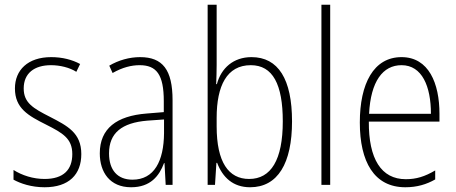

<svg xmlns="http://www.w3.org/2000/svg" viewBox="-20 -873 1923 810"><path d="M323 -223C323 -313 264 -342 191 -380C120 -416 80 -439 80 -500C80 -564 125 -598 195 -598C233 -598 274 -588 302 -570L318 -603C285 -621 243 -632 196 -632C97 -632 43 -577 43 -500C43 -416 99 -385 175 -347C244 -312 285 -289 285 -223C285 -157 248 -118 168 -118C120 -118 73 -133 37 -156V-115C66 -99 112 -83 168 -83C271 -83 323 -137 323 -223Z M571 -632C526 -632 480 -619 441 -596L455 -565C497 -589 535 -598 569 -598C640 -598 671 -559 671 -446V-400L598 -394C472 -384 401 -331 401 -226C401 -147 443 -83 533 -83C615 -83 652 -131 672 -185H674L679 -93H708V-450C708 -579 666 -632 571 -632ZM601 -364 672 -369V-311C671 -194 631 -115 539 -115C476 -115 440 -155 440 -226C440 -312 494 -355 601 -364Z M894 -599V-853H856V-93H887L893 -186H896C919 -125 963 -83 1035 -83C1152 -83 1212 -184 1212 -361C1212 -539 1154 -632 1041 -632C965 -632 913 -586 895 -518H892C893 -541 894 -573 894 -599ZM1038 -598C1131 -598 1173 -517 1173 -361C1173 -198 1123 -118 1031 -118C944 -118 894 -189 894 -340V-376C894 -511 937 -598 1038 -598Z M1373 -93V-853H1336V-93Z M1674 -632C1556 -632 1498 -520 1498 -356C1498 -191 1558 -83 1690 -83C1739 -83 1779 -95 1816 -116V-154C1772 -128 1736 -117 1692 -117C1588 -117 1535 -203 1536 -360H1834V-393C1834 -521 1789 -632 1674 -632ZM1674 -598C1761 -598 1798 -508 1798 -393H1537C1544 -530 1595 -598 1674 -598Z"/></svg>

Font: Noto Sans Telugu UI Condensed ExtraLight
Style: Regular
Weight: 200
Width: 3
Designer: Jelle Bosma - Monotype Design Team
Foundry: Monotype Imaging Inc.
Version: Version 2.005